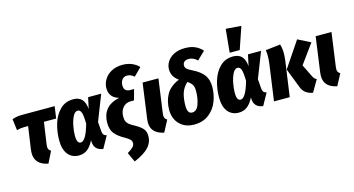

<svg xmlns="http://www.w3.org/2000/svg" viewBox="-105 -1288 3604 1957"><g transform="rotate(-15 1697.5 -309.0)"><path d="M288 -179Q286 -159 286 -154Q286 -135 292.5 -123.5Q299 -112 315 -103L255 18Q117 -9 117 -129Q117 -151 119 -163L154 -406H115Q72 -406 34 -395L19 -514Q63 -532 122 -532H468L450 -406H321Z M795 -413 821 -532H959L853 -261L861 -160Q863 -136 873.5 -124Q884 -112 904 -108L834 18Q744 6 737 -78L736 -100Q706 -40 668.5 -11Q631 18 578 18Q506 18 464 -34Q422 -86 422 -184Q422 -272 447 -356Q472 -440 527.5 -495.5Q583 -551 668 -551Q728 -551 759.5 -515.5Q791 -480 795 -413ZM589 -189Q589 -145 599.5 -125Q610 -105 630 -105Q684 -105 732 -276Q731 -361 719.5 -394Q708 -427 681 -427Q652 -427 631 -385.5Q610 -344 599.5 -288Q589 -232 589 -189Z M1064 123Q1103 100 1122.5 81Q1142 62 1142 36Q1142 16 1128 1Q1114 -14 1076 -36Q1008 -73 974.5 -114.5Q941 -156 941 -228Q941 -310 983.5 -365.5Q1026 -421 1124 -444Q1075 -457 1049.5 -489.5Q1024 -522 1024 -571Q1024 -617 1049.5 -661Q1075 -705 1125 -732.5Q1175 -760 1244 -760Q1297 -760 1340.5 -742Q1384 -724 1415 -691L1335 -611Q1315 -627 1298 -634.5Q1281 -642 1260 -642Q1227 -642 1208 -618Q1189 -594 1189 -556Q1189 -491 1256 -491H1295L1264 -379H1229Q1177 -379 1146 -342Q1115 -305 1115 -247Q1115 -215 1124.5 -195Q1134 -175 1153.5 -160.5Q1173 -146 1212 -125Q1265 -95 1288.5 -66.5Q1312 -38 1312 8Q1312 77 1263.5 128.5Q1215 180 1110 224Z M1514 -179Q1512 -161 1512 -154Q1512 -135 1518.5 -123.5Q1525 -112 1541 -103L1477 18Q1342 -9 1342 -126Q1342 -144 1345 -163L1396 -532H1563Z M2085 -684 2001 -603Q1979 -624 1957.5 -633.5Q1936 -643 1912 -643Q1880 -643 1864 -628.5Q1848 -614 1848 -591Q1848 -570 1862.5 -555.5Q1877 -541 1920 -520Q1998 -482 2034.5 -433Q2071 -384 2071 -308Q2071 -229 2042.5 -154.5Q2014 -80 1951.5 -31Q1889 18 1794 18Q1729 18 1681.5 -10Q1634 -38 1609.5 -85.5Q1585 -133 1585 -191Q1585 -283 1624.5 -354Q1664 -425 1761 -465Q1722 -493 1706 -524Q1690 -555 1690 -592Q1690 -634 1714 -672.5Q1738 -711 1786 -735.5Q1834 -760 1902 -760Q1965 -760 2009 -740Q2053 -720 2085 -684ZM1756 -189Q1756 -106 1806 -106Q1855 -106 1877.5 -169.5Q1900 -233 1900 -309Q1900 -351 1886.5 -374Q1873 -397 1838 -420Q1789 -374 1772.5 -318Q1756 -262 1756 -189Z M2482 -413 2508 -532H2646L2540 -261L2548 -160Q2550 -136 2560.5 -124Q2571 -112 2591 -108L2521 18Q2431 6 2424 -78L2423 -100Q2393 -40 2355.5 -11Q2318 18 2265 18Q2193 18 2151 -34Q2109 -86 2109 -184Q2109 -272 2134 -356Q2159 -440 2214.5 -495.5Q2270 -551 2355 -551Q2415 -551 2446.5 -515.5Q2478 -480 2482 -413ZM2276 -189Q2276 -145 2286.5 -125Q2297 -105 2317 -105Q2371 -105 2419 -276Q2418 -361 2406.5 -394Q2395 -427 2368 -427Q2339 -427 2318 -385.5Q2297 -344 2286.5 -288Q2276 -232 2276 -189ZM2518 -830 2438 -596H2332L2356 -842Z M2923 -89 2849 -280 3031 -550 3164 -483 3016 -279 3081 -147Q3090 -130 3098 -121.5Q3106 -113 3120 -107L3047 18Q3001 10 2970.5 -14Q2940 -38 2923 -89ZM2694 -388Q2699 -435 2699 -463Q2699 -492 2695 -526L2850 -544Q2864 -502 2864 -447Q2864 -413 2858 -368L2806 0H2640Z M3340 -179Q3338 -161 3338 -154Q3338 -135 3344.5 -123.5Q3351 -112 3367 -103L3303 18Q3168 -9 3168 -126Q3168 -144 3171 -163L3222 -532H3389Z"/></g></svg>

Font: Fira Sans Condensed ExtraBold
Style: Italic
Weight: 800
Width: 3
Italic angle: -8°
Designer: bBox Type GmbH & Carrois Corporate GbR & Edenspiekermann AG
Foundry: bBox Type GmbH & Carrois Corporate GbR & Edenspiekermann AG
Version: Version 4.301